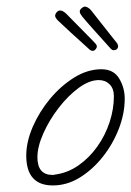

<svg xmlns="http://www.w3.org/2000/svg" viewBox="-20 -570 400 585"><path d="M141 -5Q60 -5 60 -96Q60 -138 80 -184Q100 -230 133 -269.5Q166 -309 206.5 -334Q247 -359 289 -359Q326 -359 343 -331Q360 -303 360 -269Q360 -224 342 -177.5Q324 -131 293 -92Q262 -53 223 -29Q184 -5 141 -5ZM140 -37Q146 -37 147 -38Q186 -43 219 -66Q252 -89 276.5 -123.5Q301 -158 314 -198Q327 -238 327 -277Q327 -300 314 -313Q301 -326 281 -326Q252 -326 219.5 -302Q187 -278 158.5 -241Q130 -204 112 -163.5Q94 -123 94 -91Q94 -37 140 -37ZM326 -417Q322 -417 318 -421Q290 -452 264.5 -480.5Q239 -509 231 -519Q228 -523 225.5 -527Q223 -531 223 -535Q223 -540 228 -544.5Q233 -549 238 -550Q243 -550 248.5 -546.5Q254 -543 258 -538Q270 -523 285.5 -503Q301 -483 315.5 -465Q330 -447 337 -438Q340 -432 340 -428Q338 -417 326 -417ZM262 -415Q259 -415 254 -418Q223 -446 194.5 -472Q166 -498 157 -507Q148 -516 148 -522Q148 -527 152 -532Q156 -537 161 -538H163Q168 -538 173 -535Q178 -532 182 -528Q195 -515 213 -496.5Q231 -478 247.5 -461.5Q264 -445 271 -437Q275 -433 275 -428Q275 -424 271 -419.5Q267 -415 262 -415Z"/></svg>

Font: Oooh Baby
Style: Regular
Weight: 400
Designer: Robert E. Leuschke
Foundry: Robert E. Leuschke
Version: Version 1.011; ttfautohint (v1.8.3)